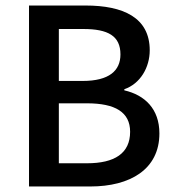

<svg xmlns="http://www.w3.org/2000/svg" viewBox="-20 -675 635 695"><path d="M85 -655V0H307C451 0 557 -62 557 -192C557 -281 504 -331 430 -348V-352C488 -372 522 -431 522 -493C522 -612 425 -655 290 -655ZM279 -382H193V-570H282C371 -570 416 -545 416 -478C416 -419 375 -382 279 -382ZM295 -84H193V-301H295C397 -301 451 -269 451 -198C451 -120 395 -84 295 -84Z"/></svg>

Font: Cambridge Sans Medium
Style: Regular
Weight: 500
Version: Version 2.020;PS 002.020;hotconv 1.0.88;makeotf.lib2.5.64775